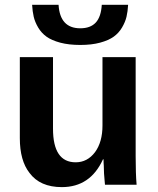

<svg xmlns="http://www.w3.org/2000/svg" viewBox="-20 -764 655 794"><path d="M312 -578.1Q264.6 -578.1 229 -587.6Q193.4 -597.2 172.4 -612.3Q151.4 -627.4 137.9 -650.1Q124.5 -672.9 119.4 -694.8Q114.3 -716.8 112.8 -744.1H222.2Q228 -647 312 -647Q354 -647 376 -670.7Q397.9 -694.3 400.9 -744.1H509.8Q508.3 -716.8 503.2 -694.8Q498 -672.9 484.6 -650.1Q471.2 -627.4 450.2 -612.3Q429.2 -597.2 394 -587.6Q358.9 -578.1 312 -578.1ZM408.2 -105H405.8Q353.5 9.8 235.8 9.8Q145.5 9.8 102.1 -48.8Q62 -99.6 62 -192.9V-527.8H199.2V-231.9Q199.2 -92.8 293 -92.8Q341.3 -92.8 373 -134.8Q403.8 -176.8 403.8 -245.1V-527.8H541V-118.2Q541 -45.4 544.9 0H414.1Q414.1 -3.4 412.4 -19.8Q410.6 -36.1 410.2 -46.9L409.2 -79.1Q408.2 -88.9 408.2 -105Z"/></svg>

Font: Libra Sans Modern
Style: Bold
Weight: 700
Foundry: Stefan Peev, Context Ltd
Version: Version 1.000